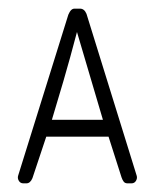

<svg xmlns="http://www.w3.org/2000/svg" viewBox="-20 -424 360 444"><path d="M284 0H275Q269 0 266 -4Q263 -8 261 -14L231 -108H87L55 -12Q50 0 41 0H34Q27 0 23.5 -6Q20 -12 22 -18L138 -390L141 -396Q142 -397 142 -397.5Q142 -398 143 -399Q147 -404 152 -404H165Q175 -404 180 -392L296 -18Q298 -12 294.5 -6Q291 0 284 0ZM158 -350Q142 -289 126.5 -236Q111 -183 100 -147H218Z"/></svg>

Font: Chathura
Style: Regular
Weight: 300
Designer: Appaji Ambarisha Darbha
Foundry: Aditya Fonts
Version: Version 1.00 2015